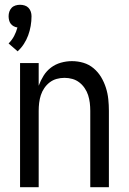

<svg xmlns="http://www.w3.org/2000/svg" viewBox="-20 -784 540 804"><path d="M64 0V-520H142V-425Q150 -447 162.5 -467Q175 -487 193.5 -501Q212 -515 235 -521.5Q258 -528 281 -528Q306 -528 329.5 -521Q353 -514 372 -498Q391 -482 403.5 -461Q416 -440 423.5 -416.5Q431 -393 433.5 -368.5Q436 -344 436 -320V0H358V-320Q358 -337 356 -353.5Q354 -370 349 -385.5Q344 -401 334.5 -415Q325 -429 312 -439Q299 -449 283 -453.5Q267 -458 250 -458Q233 -458 217 -453.5Q201 -449 188 -439Q175 -429 165.5 -415Q156 -401 151 -385.5Q146 -370 144 -353.5Q142 -337 142 -320V0ZM54 -569 16 -602Q30 -616 39 -633Q48 -650 53 -669Q45 -670 37.5 -674Q30 -678 25 -684.5Q20 -691 18 -699.5Q16 -708 16 -716Q16 -726 19 -735Q22 -744 28.5 -751Q35 -758 44.5 -761Q54 -764 64 -764Q74 -764 83.5 -761Q93 -758 99.5 -751Q106 -744 109 -735Q112 -726 112 -716Q112 -696 108.5 -675.5Q105 -655 98 -636Q91 -617 80 -600Q69 -583 54 -569Z"/></svg>

Font: Iosevka Fixed
Style: Regular
Weight: 400
Monospace: yes
Designer: Belleve Invis
Foundry: Belleve Invis
Version: Version 33.2.4